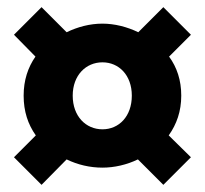

<svg xmlns="http://www.w3.org/2000/svg" viewBox="-20 -597 572 536"><path d="M96 -81 166 -152C197 -137 231 -129 266 -129C299 -129 334 -137 365 -152L436 -81L513 -158L451 -219C473 -250 486 -286 486 -330C486 -373 474 -409 452 -439L513 -500L436 -577L366 -507C335 -522 300 -531 266 -531C231 -531 197 -522 166 -507L96 -577L19 -500L79 -439C58 -409 46 -373 46 -330C46 -286 58 -250 80 -219L19 -158ZM266 -236C220 -236 183 -272 183 -330C183 -387 220 -423 266 -423C312 -423 348 -387 348 -330C348 -272 312 -236 266 -236Z"/></svg>

Font: DAIFUKU Sans
Style: Bold
Weight: 700
Designer: Original font ‘Source Han Sans JP’ : Paul D. Hunt
Foundry: Daifuku
Version: Version 1.000